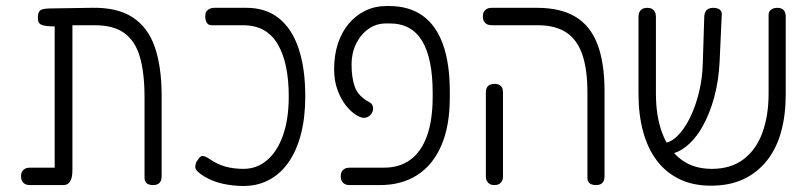

<svg xmlns="http://www.w3.org/2000/svg" viewBox="-20 -606 2695 639"><path d="M80 10Q70 10 63.5 6.5Q57 3 53.5 -3.5Q50 -10 50 -19Q50 -29 53.5 -35Q57 -41 63.5 -44.5Q70 -48 79 -48H162V-535L170 -518Q148 -518 135 -519.5Q122 -521 116 -524.5Q110 -528 108 -533.5Q106 -539 106 -547Q106 -565 114 -571.5Q122 -578 152 -578L284 -580Q369 -582 420.5 -549Q472 -516 495 -450Q518 -384 518 -286V-20Q518 -10 515 -3.5Q512 3 505.5 6.5Q499 10 490 10Q481 10 474.5 7.5Q468 5 464.5 -0.5Q461 -6 461 -13V-283Q461 -362 446 -415Q431 -468 395 -495Q359 -522 296 -522H221V-39Q221 -15 213.5 -2.5Q206 10 191 10Z M790 13Q757 13 723.5 6Q690 -1 661 -18Q646 -27 638 -35Q630 -43 630 -49Q630 -55 631.5 -61.5Q633 -68 637 -72Q642 -80 646 -83.5Q650 -87 653 -87Q658 -87 664 -84.5Q670 -82 677 -77Q703 -59 730.5 -51.5Q758 -44 790 -44Q835 -44 869 -73Q903 -102 922 -156Q941 -210 941 -285Q941 -397 904 -459.5Q867 -522 789 -522H683Q677 -522 672.5 -525.5Q668 -529 665.5 -536Q663 -543 663 -551Q663 -561 666.5 -567Q670 -573 677 -576.5Q684 -580 692 -580H800Q865 -580 908.5 -545Q952 -510 974 -444Q996 -378 996 -285Q996 -215 981.5 -159.5Q967 -104 940 -65.5Q913 -27 875 -7Q837 13 790 13Z M1143 10Q1134 10 1127.5 6.5Q1121 3 1117.5 -3.5Q1114 -10 1114 -19Q1114 -29 1117.5 -35Q1121 -41 1127.5 -44.5Q1134 -48 1144 -48H1258Q1310 -48 1346 -74.5Q1382 -101 1401 -153.5Q1420 -206 1420 -285V-298Q1420 -411 1385 -469.5Q1350 -528 1277 -528H1265Q1232 -528 1206 -509.5Q1180 -491 1165 -460Q1150 -429 1150 -392Q1150 -347 1161 -316.5Q1172 -286 1209 -266Q1217 -262 1220 -254.5Q1223 -247 1221 -238.5Q1219 -230 1212.5 -223Q1206 -216 1195 -214Q1184 -212 1166.5 -222.5Q1149 -233 1132 -254Q1115 -275 1103.5 -306Q1092 -337 1092 -376Q1092 -422 1104.5 -460.5Q1117 -499 1140.5 -527Q1164 -555 1196 -570.5Q1228 -586 1267 -586H1274Q1342 -586 1387 -553.5Q1432 -521 1454.5 -457.5Q1477 -394 1477 -301V-282Q1477 -186 1448.5 -121Q1420 -56 1368 -23Q1316 10 1245 10Z M1964 10Q1955 10 1948.5 7.5Q1942 5 1938.5 -0.5Q1935 -6 1935 -13V-298Q1935 -375 1918 -424.5Q1901 -474 1864.5 -498Q1828 -522 1770 -522H1617Q1607 -522 1600.5 -525.5Q1594 -529 1590.5 -535.5Q1587 -542 1587 -551Q1587 -561 1590.5 -567Q1594 -573 1600.5 -576.5Q1607 -580 1616 -580H1767Q1846 -580 1895.5 -550Q1945 -520 1968.5 -458.5Q1992 -397 1992 -301V-20Q1992 -10 1989 -3.5Q1986 3 1979.5 6.5Q1973 10 1964 10ZM1625 10Q1616 10 1610 6.5Q1604 3 1600.5 -3.5Q1597 -10 1597 -19V-299Q1597 -308 1600.5 -314.5Q1604 -321 1610.5 -324Q1617 -327 1626 -327Q1635 -327 1641.5 -323.5Q1648 -320 1651 -314Q1654 -308 1654 -298V-18Q1654 -9 1650.5 -3Q1647 3 1641 6.5Q1635 10 1625 10Z M2346 12Q2287 12 2242 -9.5Q2197 -31 2166.5 -71Q2136 -111 2120.5 -167.5Q2105 -224 2105 -294V-551Q2105 -560 2108.5 -566.5Q2112 -573 2118.5 -576.5Q2125 -580 2134 -580Q2143 -580 2149.5 -576.5Q2156 -573 2159.5 -566.5Q2163 -560 2163 -550V-294Q2163 -219 2184 -163Q2205 -107 2246.5 -75.5Q2288 -44 2349 -44Q2412 -44 2454 -75.5Q2496 -107 2517 -163.5Q2538 -220 2538 -295V-557Q2538 -564 2541.5 -569Q2545 -574 2551.5 -577Q2558 -580 2567 -580Q2576 -580 2582.5 -576.5Q2589 -573 2592 -566.5Q2595 -560 2595 -550V-292Q2595 -223 2579.5 -167Q2564 -111 2532 -71Q2500 -31 2454 -9.5Q2408 12 2346 12ZM2184 -92 2164 -129H2182Q2209 -129 2233 -152Q2257 -175 2276 -213.5Q2295 -252 2306.5 -299.5Q2318 -347 2319 -397L2324 -554Q2325 -562 2328.5 -568Q2332 -574 2338.5 -577Q2345 -580 2354 -580Q2364 -580 2370.5 -577Q2377 -574 2380 -568.5Q2383 -563 2382 -555L2375 -401Q2372 -338 2357 -282.5Q2342 -227 2317.5 -184Q2293 -141 2261 -116.5Q2229 -92 2194 -92Z"/></svg>

Font: Fredoka SemiCondensed Light
Style: Regular
Weight: 300
Width: 4
Designer: Ben Nathan
Foundry: Milena B. Brandão, Ben Nathan
Version: Version 2.001